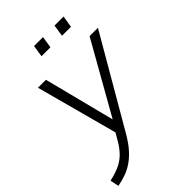

<svg xmlns="http://www.w3.org/2000/svg" viewBox="-294 -784 1107 1107"><g transform="rotate(-45 260.0 -230.0)"><path d="M-15 227 -26 174Q23 163 56.5 147.5Q90 132 115.5 107Q141 82 163 45L198 -15L195 12L57 -501H122L240 -38H216L478 -501H546L227 48Q200 94 173 124.5Q146 155 117 175.5Q88 196 55.5 208Q23 220 -15 227ZM367 -615 378 -687H452L440 -615ZM200 -615 211 -687H284L273 -615Z"/></g></svg>

Font: Mulish ExtraLight Light
Style: Italic
Weight: 300
Italic angle: -9°
Version: Version 3.603